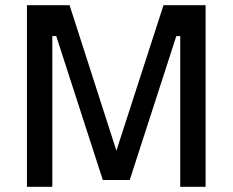

<svg xmlns="http://www.w3.org/2000/svg" viewBox="-20 -714 889 734"><path d="M83 0V-694H246L425 -138L605 -694H766V0H669V-576H654L476 -26H373L195 -576H180V0Z"/></svg>

Font: TitilliumText22L Lt
Style: Medium
Weight: 500
Designer: Campivisivi
Foundry: Campivisivi
Version: 1.000